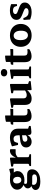

<svg xmlns="http://www.w3.org/2000/svg" viewBox="1798 -2567 992 4628"><g transform="rotate(-90 2294.0 -253.0)"><path d="M238 223Q28 223 28 103Q28 74 54 47.5Q80 21 123 7Q67 -22 67 -82Q67 -111 86 -134.5Q105 -158 149 -182Q97 -204 66.5 -243.5Q36 -283 36 -334Q36 -387 66.5 -426Q97 -465 151 -487Q205 -509 276 -509Q316 -509 349.5 -506.5Q383 -504 416 -499L524 -525Q533 -526 537 -517Q542 -500 546 -474.5Q550 -449 549 -427Q549 -417 539 -417H449Q484 -375 484 -330Q484 -280 457 -241.5Q430 -203 381.5 -181.5Q333 -160 269 -160Q227 -160 189 -169Q175 -150 175 -133Q175 -110 191.5 -102.5Q208 -95 243 -95H392Q457 -95 491.5 -64Q526 -33 526 25Q526 85 490 129Q454 173 389 198Q324 223 238 223ZM270 -235Q306 -235 326 -258Q346 -281 346 -323Q346 -373 322.5 -403Q299 -433 260 -433Q225 -433 205 -410.5Q185 -388 185 -346Q185 -297 208 -266Q231 -235 270 -235ZM152 59Q152 100 187 122Q222 144 287 144Q405 144 405 78Q405 52 386.5 39.5Q368 27 335 27H214Q188 27 166 23Q152 38 152 59Z M614 0Q605 0 605 -10V-29Q605 -39 614 -42L635 -48Q653 -55 656.5 -59.5Q660 -64 660 -81V-422L603 -434Q593 -437 593 -446V-469Q593 -478 603 -481L779 -508Q796 -510 802.5 -506Q809 -502 809 -488V-377L813 -371Q834 -432 876.5 -470.5Q919 -509 973 -509Q1012 -509 1012 -494V-381Q1012 -372 1002 -372H933Q905 -372 882 -363Q848 -349 819 -323V-83Q819 -65 822.5 -60Q826 -55 842 -50L882 -41Q891 -38 891 -28V-10Q891 0 881 0Z M1192 13Q1130 13 1092 -23.5Q1054 -60 1054 -119Q1054 -246 1243 -264L1347 -275V-318Q1347 -369 1324.5 -395.5Q1302 -422 1260 -422Q1230 -422 1207.5 -410Q1185 -398 1173 -353L1165 -324Q1162 -314 1153 -314H1123Q1113 -314 1112 -324Q1104 -357 1096.5 -389.5Q1089 -422 1082 -452Q1080 -460 1089 -465Q1122 -479 1175.5 -494Q1229 -509 1288 -509Q1389 -509 1447.5 -459Q1506 -409 1506 -321V-72L1564 -52Q1573 -49 1573 -39V-19Q1573 -9 1563 -8L1509 0Q1422 14 1388.5 3Q1355 -8 1355 -56V-88Q1343 -64 1320 -41Q1297 -18 1264.5 -2.5Q1232 13 1192 13ZM1255 -89Q1290 -89 1313 -101Q1336 -113 1347 -122V-217L1270 -207Q1229 -201 1210.5 -186.5Q1192 -172 1192 -146Q1192 -120 1209 -104.5Q1226 -89 1255 -89Z M1814 12Q1736 12 1701 -28.5Q1666 -69 1666 -160V-430H1609Q1600 -430 1602 -440L1610 -478Q1612 -487 1622 -489L1672 -497V-596Q1672 -605 1682 -608Q1698 -613 1722.5 -617Q1747 -621 1772.5 -623.5Q1798 -626 1815 -626Q1825 -625 1825 -615V-497H1901L1975 -501Q1985 -502 1985 -492Q1986 -465 1981 -439Q1978 -430 1968 -430H1825V-164Q1825 -121 1845 -103Q1865 -85 1913 -85Q1925 -85 1938.5 -86.5Q1952 -88 1968 -91Q1977 -93 1979 -83L1981 -55Q1983 -46 1975 -39Q1957 -25 1929.5 -13.5Q1902 -2 1872 5Q1842 12 1814 12Z M2230 13Q2151 13 2114.5 -29Q2078 -71 2078 -163V-422L2021 -434Q2011 -437 2011 -446V-469Q2011 -479 2021 -480L2207 -508Q2223 -510 2230 -506Q2237 -502 2237 -488V-185Q2237 -105 2315 -105Q2371 -105 2427 -145V-422L2369 -434Q2360 -437 2360 -446V-469Q2360 -479 2370 -480L2555 -508Q2572 -510 2578.5 -506Q2585 -502 2585 -488V-72L2644 -52Q2653 -49 2653 -39V-19Q2653 -9 2643 -8L2458 12Q2435 14 2435 -3V-94Q2402 -48 2349 -17.5Q2296 13 2230 13Z M2729 0Q2720 0 2720 -10V-29Q2720 -39 2729 -42L2750 -48Q2768 -55 2771.5 -59.5Q2775 -64 2775 -81V-422L2718 -435Q2708 -437 2708 -447V-469Q2708 -479 2718 -480L2904 -508Q2920 -511 2927 -507Q2934 -503 2934 -488V-83Q2934 -65 2937.5 -60Q2941 -55 2957 -50L2997 -41Q3006 -38 3006 -28V-10Q3006 0 2996 0ZM2856 -574Q2815 -574 2790.5 -595Q2766 -616 2766 -652Q2766 -687 2790.5 -708Q2815 -729 2856 -729Q2896 -729 2920.5 -708Q2945 -687 2945 -652Q2945 -616 2920.5 -595Q2896 -574 2856 -574Z M3257 12Q3179 12 3144 -28.5Q3109 -69 3109 -160V-430H3052Q3043 -430 3045 -440L3053 -478Q3055 -487 3065 -489L3115 -497V-596Q3115 -605 3125 -608Q3141 -613 3165.5 -617Q3190 -621 3215.5 -623.5Q3241 -626 3258 -626Q3268 -625 3268 -615V-497H3344L3418 -501Q3428 -502 3428 -492Q3429 -465 3424 -439Q3421 -430 3411 -430H3268V-164Q3268 -121 3288 -103Q3308 -85 3356 -85Q3368 -85 3381.5 -86.5Q3395 -88 3411 -91Q3420 -93 3422 -83L3424 -55Q3426 -46 3418 -39Q3400 -25 3372.5 -13.5Q3345 -2 3315 5Q3285 12 3257 12Z M3754 13Q3672 13 3610 -20Q3548 -53 3513.5 -112Q3479 -171 3479 -249Q3479 -326 3513.5 -385Q3548 -444 3610 -476.5Q3672 -509 3754 -509Q3836 -509 3898.5 -476.5Q3961 -444 3996 -385Q4031 -326 4031 -249Q4031 -170 3996 -111.5Q3961 -53 3899 -20Q3837 13 3754 13ZM3757 -76Q3809 -76 3838.5 -118Q3868 -160 3868 -243Q3868 -329 3835 -374.5Q3802 -420 3751 -420Q3699 -420 3670 -379Q3641 -338 3641 -253Q3641 -167 3673.5 -121.5Q3706 -76 3757 -76Z M4384 -302Q4447 -281 4482.5 -260.5Q4518 -240 4532.5 -214.5Q4547 -189 4547 -153Q4547 -103 4518.5 -65.5Q4490 -28 4439 -7.5Q4388 13 4320 13Q4263 13 4218.5 3Q4174 -7 4146 -18Q4137 -22 4137 -31L4128 -173Q4128 -182 4138 -184L4163 -186Q4173 -187 4176 -177L4184 -153Q4202 -109 4234 -84.5Q4266 -60 4319 -60Q4362 -60 4387 -75.5Q4412 -91 4412 -118Q4412 -140 4389 -155Q4366 -170 4300 -195Q4232 -220 4195 -241.5Q4158 -263 4143.5 -289.5Q4129 -316 4129 -353Q4129 -424 4189.5 -467Q4250 -510 4351 -510Q4399 -510 4438.5 -501.5Q4478 -493 4500 -484Q4509 -480 4509 -470V-350Q4509 -341 4499 -339L4473 -338Q4463 -338 4461 -348L4457 -365Q4443 -436 4355 -436Q4316 -436 4292.5 -420.5Q4269 -405 4269 -380Q4269 -364 4278.5 -352.5Q4288 -341 4312.5 -329.5Q4337 -318 4384 -302Z"/></g></svg>

Font: Hahmlet
Style: Bold
Weight: 700
Designer: Minjoo Ham & Mark Frömberg
Foundry: hypertype
Version: Version 1.002; ttfautohint (v1.8.3)